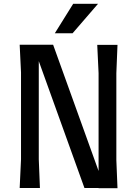

<svg xmlns="http://www.w3.org/2000/svg" viewBox="-20 -984 719 1005"><path d="M589 -146 595 1H496V0H422L183 -664V-150L189 0H83L90 -150V-605L83 -750H258L496 -89V-601L489 -749H595L589 -601ZM493 -964 360 -810H267L363 -964Z"/></svg>

Font: Farro
Style: Regular
Weight: 400
Designer: Aceler Chua
Foundry: Grayscale Limited
Version: Version 1.101